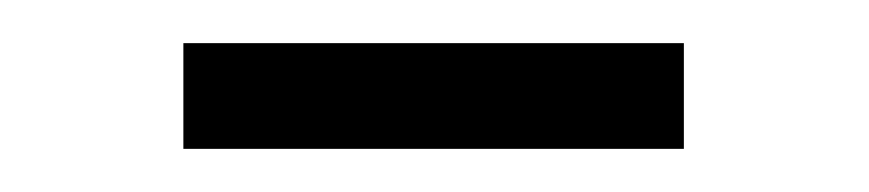

<svg xmlns="http://www.w3.org/2000/svg" viewBox="-20 -347 403 89"><path d="M65 -327H297V-278H65Z"/></svg>

Font: TypoPRO Montserrat Alternates
Style: Regular
Weight: 300
Designer: Julieta Ulanovsky
Foundry: Julieta Ulanovsky
Version: Version 6.001